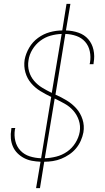

<svg xmlns="http://www.w3.org/2000/svg" viewBox="-20 -863 540 990"><path d="M166 107 189 -29Q166 -30 144.5 -34Q123 -38 104 -48Q85 -58 70 -73Q55 -88 46.5 -107.5Q38 -127 36 -149.5Q34 -172 38 -195Q38 -197 38.5 -199Q39 -201 39 -203H59Q58 -201 58 -199.5Q58 -198 57 -196Q52 -165 59 -136Q66 -107 85.5 -86.5Q105 -66 133 -57Q161 -48 192 -47L244 -363Q215 -377 188 -393.5Q161 -410 140.5 -434Q120 -458 111 -489.5Q102 -521 107 -555Q113 -587 130.5 -617Q148 -647 176 -667.5Q204 -688 236.5 -697Q269 -706 301 -706L323 -843H343L320 -706Q354 -705 384.5 -694.5Q415 -684 435 -661Q455 -638 462 -606Q469 -574 463 -541Q463 -539 462.5 -536.5Q462 -534 462 -532H442Q443 -534 443 -536Q443 -538 444 -540Q449 -570 443 -598.5Q437 -627 419 -647.5Q401 -668 374 -677.5Q347 -687 317 -688L266 -375Q296 -362 324 -345Q352 -328 373.5 -304Q395 -280 405.5 -247.5Q416 -215 410 -180Q406 -159 396.5 -137.5Q387 -116 372 -98Q357 -80 337 -66.5Q317 -53 296 -44.5Q275 -36 252.5 -32.5Q230 -29 208 -29L186 107ZM247 -384 298 -688Q269 -687 240.5 -679Q212 -671 187.5 -652.5Q163 -634 147 -607.5Q131 -581 127 -552Q122 -522 130 -494.5Q138 -467 156 -446Q174 -425 198 -410.5Q222 -396 247 -384ZM211 -47Q240 -48 270 -55.5Q300 -63 326 -81Q352 -99 369 -126.5Q386 -154 391 -183Q396 -214 386.5 -242.5Q377 -271 358 -292.5Q339 -314 314 -328Q289 -342 262 -355Z"/></svg>

Font: Iosevka SS04 Thin Oblique
Style: Regular
Weight: 100
Italic angle: -9°
Monospace: yes
Designer: Belleve Invis
Foundry: Belleve Invis
Version: Version 19.0.0; ttfautohint (v1.8.4)